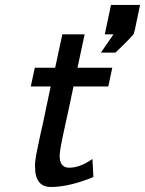

<svg xmlns="http://www.w3.org/2000/svg" viewBox="-20 -745 584 773"><path d="M104 -397 120.1 -472.2H202.1L231 -606.9H320.8L292 -472.2H432.1L416 -397H275.9Q267.1 -354 258.1 -312.5Q249 -271 243.9 -247.6Q238.8 -224.1 233.9 -201.7Q229 -179.2 227.1 -167.5Q225.1 -155.8 223.1 -145.3Q221.2 -134.8 220.7 -128.9Q220.2 -123 220.2 -117.2Q220.2 -70.3 257.8 -69.8Q302.7 -69.8 352.1 -105L356 -32.2Q257.8 7.8 185.1 7.8Q121.1 7.8 121.1 -73.2Q121.1 -80.1 121.1 -83.5Q121.1 -86.9 121.6 -92.5Q122.1 -98.1 123 -104Q124 -109.9 125 -117.4Q126 -125 128.9 -137.9Q131.8 -150.9 134.5 -165Q137.2 -179.2 142.6 -203.1Q147.9 -227.1 153.6 -252Q159.2 -276.9 167 -316.4Q174.8 -356 184.1 -397ZM386.2 -533.2 437 -606.9H401.9L426.8 -725.1H543.9L522.9 -625L518.1 -607.9Q504.9 -591.8 477.1 -564.5Q449.2 -537.1 444.8 -533.2Z"/></svg>

Font: CMU Bright
Style: SemiBoldOblique
Weight: 600
Italic angle: -12°
Version: Version 0.7.0